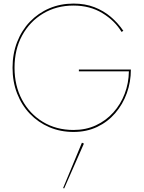

<svg xmlns="http://www.w3.org/2000/svg" viewBox="-20 -728 805 1071"><path d="M420 -330H699Q698 -264 675.5 -205Q653 -146 612 -100.5Q571 -55 515 -29Q459 -3 390 -3Q294 -3 219.5 -48Q145 -93 103 -171.5Q61 -250 61 -350Q61 -452 103.5 -530Q146 -608 220.5 -652.5Q295 -697 390 -697Q482 -697 551.5 -654.5Q621 -612 658 -550L668 -556Q638 -600 598 -634Q558 -668 506.5 -688Q455 -708 390 -708Q317 -708 255 -681.5Q193 -655 147 -607Q101 -559 75.5 -493.5Q50 -428 50 -350Q50 -272 75.5 -206.5Q101 -141 147 -93Q193 -45 255 -18.5Q317 8 390 8Q463 8 522 -20Q581 -48 623 -97Q665 -146 687.5 -208.5Q710 -271 710 -340H420ZM437 68 332 321 338 323 448 73Z"/></svg>

Font: Jost Thin
Style: Regular
Weight: 250
Version: Version 3.710